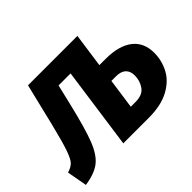

<svg xmlns="http://www.w3.org/2000/svg" viewBox="-171 -954 1231 1231"><g transform="rotate(-45 444.5 -338.0)"><path d="M905 -270Q905 -201 873 -139.5Q841 -78 769 -39Q697 0 585 0H354L432 -556H323L290 -417Q247 -236 213.5 -151.5Q180 -67 132.5 -30.5Q85 6 -4 19L-29 -118Q7 -129 25.5 -147.5Q44 -166 64 -223Q84 -280 116 -410L185 -695H633L600 -463H657Q776 -463 840.5 -413.5Q905 -364 905 -270ZM714 -256Q714 -295 691.5 -316Q669 -337 624 -337H583L554 -132H597Q661 -132 687.5 -170Q714 -208 714 -256Z"/></g></svg>

Font: Trujillo ExtraBold
Style: Italic
Weight: 800
Italic angle: -8°
Designer: Fira Sans original fonts by bBox Type GmbH, Carrois Corporate GbR, & Edenspiekermann AG / Changes by Cristiano Sobral
Foundry: Fira Sans original fonts by bBox Type GmbH, Carrois Corporate GbR, & Edenspiekermann AG / Changes by Cristiano Sobral
Version: Version 4.301;July 28, 2020;FontCreator 13.0.0.2655 64-bit